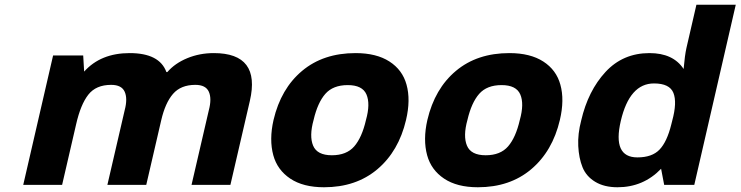

<svg xmlns="http://www.w3.org/2000/svg" viewBox="-20 -780 3124 810"><path d="M861 -315Q874 -364 861 -393Q848 -422 804 -422Q743 -422 710 -384Q677 -346 660 -272L597 0H433L506 -315Q519 -364 506 -393Q493 -422 449 -422Q385 -422 352.5 -380.5Q320 -339 301 -255L242 0H78L204 -546H331L335 -478Q405 -556 527 -556Q653 -556 682 -476H686Q718 -513 770 -534.5Q822 -556 882 -556Q1081 -556 1034 -354L952 0H788Z M1524 -274Q1543 -342 1526 -381.5Q1509 -421 1447 -421Q1385 -421 1352.5 -384Q1320 -347 1303 -274Q1284 -206 1301 -165.5Q1318 -125 1380 -125Q1442 -125 1474.5 -162.5Q1507 -200 1524 -274ZM1133 -125Q1115 -191 1134 -274Q1165 -406 1254.5 -481Q1344 -556 1480 -556Q1568 -556 1623 -520.5Q1678 -485 1695 -423Q1713 -359 1693 -274Q1662 -142 1572 -66Q1482 10 1347 10Q1259 10 1204.5 -26.5Q1150 -63 1133 -125Z M2173 -274Q2192 -342 2175 -381.5Q2158 -421 2096 -421Q2034 -421 2001.5 -384Q1969 -347 1952 -274Q1933 -206 1950 -165.5Q1967 -125 2029 -125Q2091 -125 2123.5 -162.5Q2156 -200 2173 -274ZM1782 -125Q1764 -191 1783 -274Q1814 -406 1903.5 -481Q1993 -556 2129 -556Q2217 -556 2272 -520.5Q2327 -485 2344 -423Q2362 -359 2342 -274Q2311 -142 2221 -66Q2131 10 1996 10Q1908 10 1853.5 -26.5Q1799 -63 1782 -125Z M2585 10Q2529 10 2491 -13Q2453 -36 2437.5 -74.5Q2422 -113 2419.5 -164Q2417 -215 2432 -272Q2461 -397 2534.5 -476.5Q2608 -556 2720 -556Q2820 -556 2864 -489Q2869 -547 2876 -578L2918 -760H3084L2909 0H2782L2769 -68Q2694 10 2585 10ZM2739 -428Q2636 -428 2599 -270Q2563 -116 2669 -116Q2731 -116 2762.5 -149Q2794 -182 2812 -255L2816 -271Q2837 -348 2821 -388Q2805 -428 2739 -428Z"/></svg>

Font: Passageway
Style: BdIt
Weight: 700
Foundry: Ascender Corporation
Version: Version 1.11